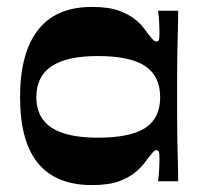

<svg xmlns="http://www.w3.org/2000/svg" viewBox="-20 -524 587 555"><path d="M246 11Q142 11 90 -52Q38 -115 38 -243Q38 -371 90 -437.5Q142 -504 246 -504Q294 -504 324 -493Q354 -482 373 -466Q392 -450 402 -434Q415 -417 421 -410.5Q427 -404 432 -404Q439 -404 440 -411Q441 -418 441 -434Q441 -444 440 -460.5Q439 -477 437 -493H495Q495 -464 494 -431.5Q493 -399 492.5 -366Q492 -333 492 -302Q492 -271 492 -243Q492 -217 492 -186.5Q492 -156 492.5 -124Q493 -92 494 -60.5Q495 -29 495 0H437Q439 -17 440 -33Q441 -49 441 -60Q441 -76 440 -83Q439 -90 432 -90Q427 -90 421 -83Q415 -76 402 -59Q392 -44 373 -27.5Q354 -11 324 0Q294 11 246 11ZM263 -126Q356 -126 399.5 -154Q443 -182 443 -243Q443 -304 399.5 -333Q356 -362 263 -362Q173 -362 129 -332.5Q85 -303 85 -243Q85 -184 129 -155Q173 -126 263 -126Z"/></svg>

Font: Ojuju
Style: Bold
Weight: 700
Designer: Chisaokwu Joboson, Mirko Velimirovic
Foundry: Udi Foundry
Version: Version 1.000